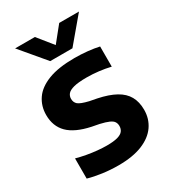

<svg xmlns="http://www.w3.org/2000/svg" viewBox="-195 -907 911 1018"><g transform="rotate(-30 260.0 -398.0)"><path d="M227 7.5Q178.5 7.5 130.8 1Q83 -5.5 45 -16.5V-140Q74 -132 106 -126.2Q138 -120.5 168.8 -117.5Q199.5 -114.5 225.5 -114.5Q267.5 -114.5 291.5 -121.2Q315.5 -128 325.2 -140.8Q335 -153.5 335 -171.5Q335 -186 328.2 -197Q321.5 -208 302.8 -216.5Q284 -225 249 -233L205 -241.5Q113 -261 70.2 -303.8Q27.5 -346.5 27.5 -415.5Q27.5 -470 56.5 -512.2Q85.5 -554.5 147.5 -578.5Q209.5 -602.5 308 -602.5Q348 -602.5 387 -598.5Q426 -594.5 457 -587.5V-464Q423.5 -472 386.5 -476.5Q349.5 -481 312 -481Q261.5 -481 233.8 -473.8Q206 -466.5 195.2 -453.8Q184.5 -441 184.5 -424Q184.5 -402 199.2 -389.2Q214 -376.5 262 -365L306 -356.5Q371 -343 412 -320.2Q453 -297.5 472.2 -263Q491.5 -228.5 491.5 -180.5Q491.5 -125.5 462 -83Q432.5 -40.5 373.8 -16.5Q315 7.5 227 7.5ZM189 -652.5 61.5 -804H182.5L269.5 -696H244.5L331.5 -804H452.5L325 -652.5Z"/></g></svg>

Font: Encode Sans SC
Style: Bold
Weight: 700
Version: Version 3.002